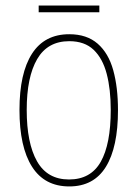

<svg xmlns="http://www.w3.org/2000/svg" viewBox="-20 -753 495 690"><path d="M404 -357Q404 -224 360.5 -153.5Q317 -83 229 -83Q140 -83 95 -154Q50 -225 50 -358Q50 -490 95 -560Q140 -630 229 -630Q292 -630 331 -596Q370 -562 387 -500.5Q404 -439 404 -357ZM76 -358Q76 -239 113 -173.5Q150 -108 228 -108Q306 -108 342 -171.5Q378 -235 378 -358Q378 -432 363.5 -487.5Q349 -543 316.5 -574Q284 -605 229 -605Q151 -605 113.5 -540.5Q76 -476 76 -358ZM337 -733V-709H119V-733Z"/></svg>

Font: Noto Sans Telugu UI Condensed Thin
Style: Regular
Weight: 100
Width: 3
Designer: Jelle Bosma - Monotype Design Team
Foundry: Monotype Imaging Inc.
Version: Version 2.005; ttfautohint (v1.8.4.7-5d5b)